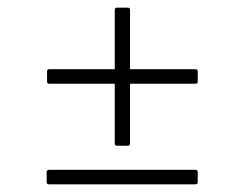

<svg xmlns="http://www.w3.org/2000/svg" viewBox="-20 -561 640 502"><path d="M286 -180Q280 -180 280 -186V-342H109Q103 -342 103 -348V-374Q103 -380 109 -380H280V-535Q280 -541 286 -541H314Q320 -541 320 -535V-380H491Q497 -380 497 -374V-348Q497 -342 491 -342H320V-186Q320 -180 314 -180ZM108 -79Q102 -79 102 -85V-111Q102 -117 108 -117H491Q497 -117 497 -111V-85Q497 -79 491 -79Z"/></svg>

Font: Sofia Sans ExtraLight
Style: Regular
Weight: 250
Version: Version 4.100-B